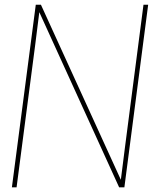

<svg xmlns="http://www.w3.org/2000/svg" viewBox="-20 -800 680 820"><path d="M496.1 -32.2 514.2 -174.8 592.8 -779.8H612.8L511.2 0H488.8L147.9 -748L129.9 -605L50.8 0H30.8L132.8 -779.8H154.8Z"/></svg>

Font: Cooper Hewitt
Style: Thin Italic
Weight: 702
Designer: Village Type and Design LLC
Foundry: Cooper Hewitt Smithsonian Design Museum
Version: 1.000